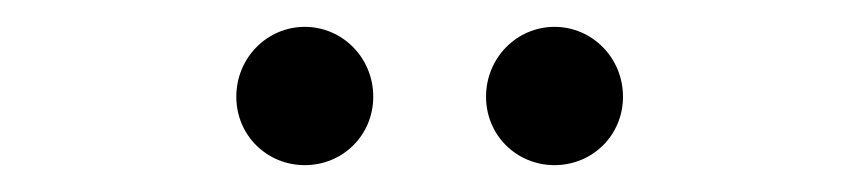

<svg xmlns="http://www.w3.org/2000/svg" viewBox="-20 -747 640 143"><path d="M156 -675C156 -646 179 -624 207 -624C235 -624 258 -646 258 -675C258 -704 235 -727 207 -727C179 -727 156 -704 156 -675ZM342 -675C342 -646 365 -624 393 -624C421 -624 444 -646 444 -675C444 -704 421 -727 393 -727C365 -727 342 -704 342 -675Z"/></svg>

Font: Malon Grotesk Med
Style: Regular
Weight: 500
Designer: Julieta Ulanovsky
Foundry: Julieta Ulanovsky
Version: Version 7.200